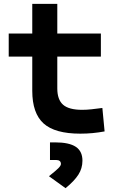

<svg xmlns="http://www.w3.org/2000/svg" viewBox="-20 -694 626 1011"><path d="M402.8 9.8Q269.2 9.8 209.5 -43.9Q149.9 -97.7 149.9 -215.8V-283.2H281.7V-228.5Q281.7 -169.3 312.2 -142.5Q342.7 -115.7 412.6 -115.7Q435.1 -115.7 460.6 -118.4Q486.2 -121.1 519 -125.5L530.8 -2Q498.5 3.9 467.9 6.8Q437.3 9.8 402.8 9.8ZM149.9 -252.4V-673.8H281.7V-252.4ZM25.9 -396V-517.6H511.2V-396ZM325.2 296.9 237.8 233.9Q273.9 205.1 287.4 191.7Q300.8 178.2 300.8 169.4Q300.8 148.4 274.9 148.4H243.2V55.7H270Q344.2 55.7 379.2 79.1Q414.1 102.5 414.1 151.9Q414.1 192.4 392.8 225.6Q371.6 258.8 325.2 296.9Z"/></svg>

Font: Cascadia Mono
Style: Regular
Weight: 400
Monospace: yes
Designer: Aaron Bell
Foundry: Saja Typeworks
Version: Version 2404.023